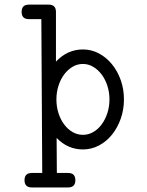

<svg xmlns="http://www.w3.org/2000/svg" viewBox="-20 -638 642 841"><path d="M161.1 -554.2H106.4Q74.7 -554.2 74.7 -585.9Q74.7 -617.7 106.4 -617.7H193.4Q225.1 -617.7 225.1 -585.9V-368.2Q275.4 -421.4 343.3 -421.4Q380.4 -421.4 413.1 -404.1Q445.8 -386.7 470.2 -356.9Q494.6 -327.1 508.8 -287.4Q522.9 -247.6 522.9 -202.6Q522.9 -157.7 508.8 -117.9Q494.6 -78.1 470.5 -48.1Q446.3 -18.1 413.3 -0.7Q380.4 16.6 343.3 16.6Q276.9 16.6 228 -33.7L229 119.6H278.3Q310.1 119.6 310.1 151.4Q310.1 183.1 278.3 183.1H119.6Q87.4 183.1 87.4 151.4Q87.4 119.6 119.6 119.6H165ZM343.3 -47.4Q367.2 -47.4 388.4 -59.6Q409.7 -71.8 425.3 -93Q440.9 -114.3 450.2 -142.3Q459.5 -170.4 459.5 -202.6Q459.5 -233.9 450.4 -262Q441.4 -290 425.5 -311.3Q409.7 -332.5 388.4 -345.2Q367.2 -357.9 343.3 -357.9Q318.8 -357.9 297.9 -345.5Q276.9 -333 261 -311.8Q245.1 -290.5 236.1 -262.2Q227.1 -233.9 227.1 -202.6Q227.1 -170.9 236.1 -142.6Q245.1 -114.3 261 -93Q276.9 -71.8 297.9 -59.6Q318.8 -47.4 343.3 -47.4Z"/></svg>

Font: Erica Type
Style: Regular
Weight: 400
Designer: Peter Wiegel
Foundry: Peter Wiegel
Version: Version 1.000 2010 initial release